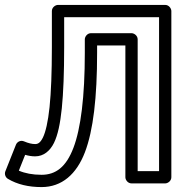

<svg xmlns="http://www.w3.org/2000/svg" viewBox="-36 -721 764 781"><path d="M309 -561V-506C309 -327.4 292.6 -197.8 262.6 -119.4C232.9 -41.5 190.6 -10 133 -10C96.4 -10 65.9 -16 40.6 -26.8L66.3 -91.2C80.4 -87.1 93.6 -85 107 -85C141.5 -85 167.7 -107.5 183.4 -139.4C199.2 -171.5 208.9 -217.7 215.4 -280.4C221.8 -343.2 225 -425.8 225 -529V-651H611V-25H524V-561C524 -576.1 509.7 -586 499 -586H334C318.9 -586 309 -571.7 309 -561ZM359 -536H474V0C474 10.7 483.9 25 499 25H636C646.7 25 661 15.1 661 0V-676C661 -686.7 651.1 -701 636 -701H200C189.3 -701 175 -691.1 175 -676V-529C175 -426.9 171.8 -345.5 165.6 -285.6C159.4 -225.6 149.4 -183.5 138.6 -161.6C127.7 -139.5 117.8 -135 107 -135C94.7 -135 79.7 -138.3 61.9 -145.9C48.2 -151.9 33.7 -144.6 28.8 -132.2L-14.2 -24.2C-18.4 -13.7 -14.6 0 -3.9 6.4C34.2 29.3 80.4 40 133 40C215.4 40 275.1 -12.1 309.4 -101.6C343.4 -190.5 359 -324.6 359 -506Z"/></svg>

Font: Fog Sans
Style: Outline
Weight: 700
Foundry: Intel Corporation
Version: Version 1.00